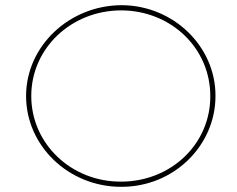

<svg xmlns="http://www.w3.org/2000/svg" viewBox="-20 -730 914 740"><path d="M80.5 -360C80.5 -552 246.5 -709 447.8 -710C647.9 -710 811.5 -551 810.5 -360C810.5 -168 649 -9 446.7 -10C244.2 -10 80.5 -168 80.5 -360ZM100.5 -360C100.5 -176 254.6 -29 446.7 -30C638.7 -30 791.5 -175 790.5 -360C790.5 -544 639.8 -689 447.8 -690C254.6 -690 100.5 -544 100.5 -360Z"/></svg>

Font: Nordica Plus
Style: NordicaClassicUltraLightExt
Weight: 300
Version: Version 1.01